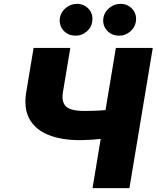

<svg xmlns="http://www.w3.org/2000/svg" viewBox="-20 -976 812 996"><path d="M154.3 -727.5H344.7L306.6 -499Q297.9 -447.3 322.3 -423.8Q346.7 -400.4 419.9 -400.4Q432.6 -400.4 465.6 -401.4Q498.5 -402.3 527.3 -404.8L581.1 -727.5H772.5L651.4 0H460L502.4 -255.4Q481.4 -252.9 458.3 -251.5Q435.1 -250 417 -249.5Q398.9 -249 394.5 -249Q298.8 -249 231.2 -276.1Q163.6 -303.2 132.8 -358.9Q102.1 -414.6 116.2 -499ZM373 -791Q332.5 -791 308.6 -818.6Q284.7 -846.2 291 -884.8Q296.4 -914.6 321.5 -935.1Q346.7 -955.6 378.9 -956.1Q418 -955.6 441.4 -928Q464.8 -900.4 458 -862.3Q454.1 -832.5 429 -811.8Q403.8 -791 373 -791ZM598.6 -791Q558.6 -791 534.4 -818.6Q510.3 -846.2 516.6 -884.8Q522 -914.6 547.4 -935.1Q572.8 -955.6 604.5 -956.1Q644 -955.6 667.5 -928Q690.9 -900.4 684.6 -862.3Q679.7 -832.5 654.8 -811.8Q629.9 -791 598.6 -791Z"/></svg>

Font: Inter Tight Black
Style: Italic
Weight: 900
Italic angle: -9.39999°
Designer: Rasmus Andersson
Foundry: rsms
Version: Version 3.004; ttfautohint (v1.8.4.7-5d5b)